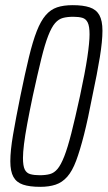

<svg xmlns="http://www.w3.org/2000/svg" viewBox="-20 -716 417 744"><path d="M136 8Q95 8 69.5 -0.5Q44 -9 32 -30.5Q20 -52 20 -91Q20 -132 30.5 -193.5Q41 -255 59 -344Q77 -432 92 -494Q107 -556 122.5 -595.5Q138 -635 157 -657Q176 -679 201 -687.5Q226 -696 262 -696Q302 -696 327.5 -687.5Q353 -679 365 -657.5Q377 -636 377 -597Q377 -557 367 -495Q357 -433 338 -344Q321 -255 305.5 -194Q290 -133 275 -93Q260 -53 240.5 -31Q221 -9 195.5 -0.5Q170 8 136 8ZM134 -37Q157 -37 173.5 -41.5Q190 -46 203 -61.5Q216 -77 229 -110Q242 -143 256.5 -200Q271 -257 290 -344Q310 -437 318.5 -494.5Q327 -552 327 -583Q327 -614 320 -628.5Q313 -643 299 -647Q285 -651 264 -651Q241 -651 224 -646.5Q207 -642 193.5 -626.5Q180 -611 167 -578Q154 -545 140 -488Q126 -431 107 -344Q94 -282 85.5 -236Q77 -190 73 -157.5Q69 -125 69 -104Q69 -73 76 -59Q83 -45 98 -41Q113 -37 134 -37Z"/></svg>

Font: Saira UltraCondensed Light
Style: Italic
Weight: 300
Width: 1
Italic angle: -12°
Designer: Hector Gatti with collaboration of the Omnibus-Type team
Foundry: Omnibus-Type
Version: Version 1.101